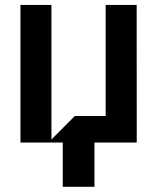

<svg xmlns="http://www.w3.org/2000/svg" viewBox="-20 -565 623 761"><path d="M228.7 0H61.1V-545.5H183.9V-12.1L276.3 -105.1H398.8V-545.5H521.7L522 0H354.4V175.4H228.7Z"/></svg>

Font: Riot Sans
Style: Bold
Weight: 600
Designer: Rasmus Andersson
Foundry: rsms
Version: Version 4.001